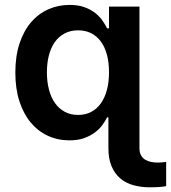

<svg xmlns="http://www.w3.org/2000/svg" viewBox="-20 -573 710 797"><path d="M601.6 204.5Q566.1 204.5 534.6 196Q503.2 187.5 480.1 168.3Q457 149.1 443.5 118.1Q430 87 430 41.9V-85.9H424.7Q417.3 -71 405 -54.2Q392.8 -37.3 374.1 -23.3Q355.5 -9.2 329.5 0.2Q303.6 9.6 268.5 9.6Q220.2 9.6 179.2 -9.2Q138.1 -28.1 108 -63.9Q77.8 -99.8 60.7 -152.2Q43.7 -204.5 43.7 -272Q43.7 -340.2 61.1 -392.6Q78.5 -445 108.8 -480.5Q139.2 -516 180.4 -534.3Q221.6 -552.6 268.8 -552.6Q305 -552.6 331.1 -543Q357.2 -533.4 375.5 -518.8Q393.8 -504.3 405.5 -487.2Q417.3 -470.2 424.7 -455.3H432.5V-545.5H558.9V41.9Q558.9 59.7 565.2 71.2Q571.4 82.7 582 89.5Q592.7 96.2 606.7 99.1Q620.7 101.9 636 101.9Q644.9 101.9 653.4 101Q661.9 100.1 669.7 99.1V199.6Q658 202.1 640.4 203.3Q622.9 204.5 601.6 204.5ZM304.3 -95.9Q335.2 -95.9 359 -108.7Q382.8 -121.4 399.1 -144.7Q415.5 -168 424 -200.5Q432.5 -233 432.5 -272.7Q432.5 -312.5 424.2 -344.6Q415.8 -376.8 399.5 -399.5Q383.2 -422.2 359.2 -434.7Q335.2 -447.1 304.3 -447.1Q272.4 -447.1 248 -434.1Q223.7 -421.2 207.4 -398.1Q191.1 -375 182.9 -342.9Q174.7 -310.7 174.7 -272.7Q174.7 -234.4 183.1 -201.9Q191.4 -169.4 207.7 -146Q224.1 -122.5 248.2 -109.2Q272.4 -95.9 304.3 -95.9Z"/></svg>

Font: Interop SemBd
Style: Regular
Weight: 600
Designer: Rasmus Andersson, Google, Jang Haemin
Foundry: jhaemin
Version: Version 1.008